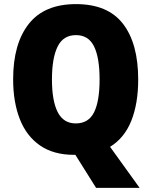

<svg xmlns="http://www.w3.org/2000/svg" viewBox="-20 -745 738 935"><path d="M653 -358Q653 -241 619.5 -157Q586 -73 516 -30L660 170H448L347 9H340Q241 9 175 -36.5Q109 -82 76.5 -165Q44 -248 44 -359Q44 -532 120 -628.5Q196 -725 350 -725Q505 -725 579 -629Q653 -533 653 -358ZM233 -358Q233 -254 261 -199Q289 -144 349 -144Q411 -144 438 -198Q465 -252 465 -358Q465 -464 438 -519Q411 -574 350 -574Q288 -574 260.5 -518Q233 -462 233 -358Z"/></svg>

Font: Noto Sans Oriya Cond Blk
Style: Regular
Weight: 900
Width: 3
Designer: Amélie Bonet and Sol Matas
Foundry: Google LLC
Version: Version 2.006; ttfautohint (v1.8.4.7-5d5b)